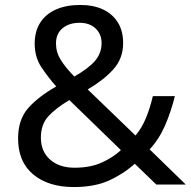

<svg xmlns="http://www.w3.org/2000/svg" viewBox="-20 -745 772 775"><path d="M304 -725Q358 -725 396.5 -706.5Q435 -688 456 -654Q477 -620 477 -571Q477 -508 436.5 -464Q396 -420 334 -384L527 -198Q553 -229 569.5 -269.5Q586 -310 597 -357H686Q670 -293 646 -238Q622 -183 584 -142L730 0H611L524 -84Q477 -42 419 -16Q361 10 278 10Q175 10 114 -41Q53 -92 53 -186Q53 -263 94.5 -309.5Q136 -356 207 -396Q175 -432 147.5 -473Q120 -514 120 -569Q120 -618 142 -653Q164 -688 205.5 -706.5Q247 -725 304 -725ZM260 -341Q206 -309 175.5 -276Q145 -243 145 -189Q145 -134 182 -101Q219 -68 281 -68Q345 -68 391 -89Q437 -110 468 -139ZM301 -653Q259 -653 232.5 -631Q206 -609 206 -570Q206 -534 225 -503.5Q244 -473 280 -436Q339 -470 364.5 -500.5Q390 -531 390 -571Q390 -607 366 -630Q342 -653 301 -653Z"/></svg>

Font: Noto Sans Tai Tham
Style: Regular
Weight: 400
Designer: Monotype Design Team 2013. Revised by David WIlliams 2020
Foundry: Monotype Imaging Inc.
Version: Version 2.002